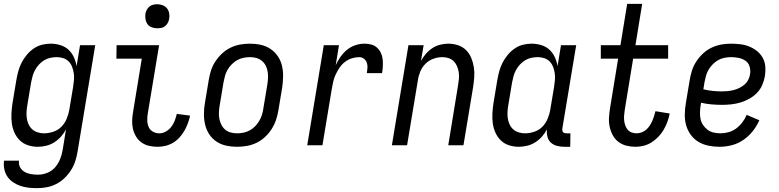

<svg xmlns="http://www.w3.org/2000/svg" viewBox="-29 -755 4049 998"><path d="M164 223Q141 223 119 220.5Q97 218 76.5 211Q56 204 38.5 192Q21 180 9.5 163Q-2 146 -6.5 124.5Q-11 103 -8 80H70Q67 99 75.5 114.5Q84 130 99 138.5Q114 147 132 150Q150 153 169 153Q193 153 217.5 143Q242 133 258.5 113.5Q275 94 284 70.5Q293 47 297 23L314 -83Q304 -63 288.5 -45.5Q273 -28 253.5 -15.5Q234 -3 211.5 2.5Q189 8 168 8Q141 8 116.5 0Q92 -8 74.5 -25Q57 -42 46.5 -65Q36 -88 32.5 -113.5Q29 -139 30.5 -166Q32 -193 36 -219L56 -339Q60 -362 66 -384.5Q72 -407 83 -428.5Q94 -450 109.5 -469Q125 -488 145 -502Q165 -516 188 -522Q211 -528 234 -528Q260 -528 284.5 -520.5Q309 -513 326.5 -497Q344 -481 354.5 -458.5Q365 -436 369 -411L387 -520H466L374 34Q370 59 362 83.5Q354 108 339.5 130.5Q325 153 305.5 171.5Q286 190 262 202Q238 214 213 218.5Q188 223 164 223ZM200 -62Q223 -62 247.5 -70Q272 -78 289.5 -95.5Q307 -113 317 -136.5Q327 -160 331 -183L351 -303Q354 -321 355.5 -339Q357 -357 354.5 -374Q352 -391 346 -407Q340 -423 328.5 -435Q317 -447 300.5 -452.5Q284 -458 266 -458Q250 -458 233 -454.5Q216 -451 201 -442Q186 -433 174 -420Q162 -407 153.5 -391.5Q145 -376 140.5 -360Q136 -344 133 -328L113 -208Q110 -191 109 -173.5Q108 -156 110.5 -139.5Q113 -123 120 -108Q127 -93 139 -82.5Q151 -72 167 -67Q183 -62 200 -62Z M790 8Q767 8 745.5 3Q724 -2 706.5 -14.5Q689 -27 678 -45.5Q667 -64 662 -85.5Q657 -107 658 -130Q659 -153 663 -175L708 -450H576L577 -520H798L739 -164Q736 -146 736.5 -128Q737 -110 744 -94.5Q751 -79 766 -70.5Q781 -62 799 -62Q817 -62 833.5 -71.5Q850 -81 861.5 -96Q873 -111 879.5 -128.5Q886 -146 890 -163L959 -154Q955 -134 947.5 -114Q940 -94 929.5 -75.5Q919 -57 904 -40.5Q889 -24 870.5 -13Q852 -2 831.5 3Q811 8 790 8ZM788 -608Q774 -608 760 -613Q746 -618 738 -629Q730 -640 727.5 -655Q725 -670 727 -685Q729 -695 734.5 -705Q740 -715 748.5 -721.5Q757 -728 767.5 -730.5Q778 -733 789 -733Q803 -733 817 -727.5Q831 -722 839.5 -711Q848 -700 850.5 -685Q853 -670 850 -655Q848 -645 842.5 -635Q837 -625 828.5 -618.5Q820 -612 809.5 -610Q799 -608 788 -608Z M1203 8Q1174 8 1146.5 2Q1119 -4 1096.5 -19Q1074 -34 1059 -56.5Q1044 -79 1037.5 -106Q1031 -133 1031 -161.5Q1031 -190 1036 -219L1056 -339Q1060 -364 1068 -389Q1076 -414 1091 -436.5Q1106 -459 1126 -477.5Q1146 -496 1170 -507.5Q1194 -519 1219.5 -523.5Q1245 -528 1270 -528Q1299 -528 1326.5 -522Q1354 -516 1376.5 -501Q1399 -486 1414.5 -463.5Q1430 -441 1436.5 -414Q1443 -387 1442.5 -358.5Q1442 -330 1438 -301L1418 -181Q1414 -156 1405.5 -131Q1397 -106 1382.5 -83.5Q1368 -61 1348 -42.5Q1328 -24 1304 -12.5Q1280 -1 1254 3.5Q1228 8 1203 8ZM1204 -62Q1220 -62 1237 -65.5Q1254 -69 1269.5 -77.5Q1285 -86 1297.5 -99Q1310 -112 1319 -127.5Q1328 -143 1333 -159.5Q1338 -176 1340 -192L1360 -312Q1363 -330 1364 -347.5Q1365 -365 1362.5 -381.5Q1360 -398 1352.5 -413Q1345 -428 1332.5 -438.5Q1320 -449 1304 -453.5Q1288 -458 1270 -458Q1254 -458 1236.5 -454.5Q1219 -451 1204 -442.5Q1189 -434 1176 -421Q1163 -408 1154 -392.5Q1145 -377 1140.5 -360.5Q1136 -344 1133 -328L1113 -208Q1110 -190 1109 -172.5Q1108 -155 1111 -138.5Q1114 -122 1121.5 -107Q1129 -92 1141 -81.5Q1153 -71 1169.5 -66.5Q1186 -62 1204 -62Z M1568 0 1654 -520H1733L1716 -416Q1726 -438 1740.5 -459Q1755 -480 1774.5 -496Q1794 -512 1818 -520Q1842 -528 1865 -528Q1884 -528 1901 -523.5Q1918 -519 1930.5 -507.5Q1943 -496 1950.5 -480.5Q1958 -465 1960 -447.5Q1962 -430 1961 -411.5Q1960 -393 1957 -375H1878Q1880 -389 1881 -403Q1882 -417 1877.5 -429.5Q1873 -442 1862.5 -450Q1852 -458 1838 -458Q1819 -458 1800 -452Q1781 -446 1764.5 -433.5Q1748 -421 1736.5 -404Q1725 -387 1716.5 -369Q1708 -351 1703.5 -332.5Q1699 -314 1696 -295L1647 0Z M2008 0 2094 -520H2173L2159 -438Q2170 -458 2184.5 -475Q2199 -492 2218 -504.5Q2237 -517 2258.5 -522.5Q2280 -528 2301 -528Q2327 -528 2351.5 -520Q2376 -512 2393.5 -494.5Q2411 -477 2420.5 -454Q2430 -431 2434 -405.5Q2438 -380 2436 -353.5Q2434 -327 2430 -301L2380 0H2301L2352 -312Q2355 -329 2356.5 -346Q2358 -363 2355.5 -379.5Q2353 -396 2346.5 -411Q2340 -426 2329 -437Q2318 -448 2302.5 -453Q2287 -458 2270 -458Q2247 -458 2223.5 -449.5Q2200 -441 2182.5 -423.5Q2165 -406 2155.5 -383Q2146 -360 2143 -337L2087 0Z M2668 8Q2641 8 2616.5 0Q2592 -8 2574.5 -25Q2557 -42 2546.5 -65Q2536 -88 2532.5 -113.5Q2529 -139 2530.5 -166Q2532 -193 2536 -219L2556 -339Q2560 -362 2566 -384.5Q2572 -407 2583 -428.5Q2594 -450 2609.5 -469Q2625 -488 2645 -502Q2665 -516 2688 -522Q2711 -528 2734 -528Q2760 -528 2784.5 -520.5Q2809 -513 2826.5 -497Q2844 -481 2854.5 -458.5Q2865 -436 2869 -411L2887 -520H2966L2894 -87Q2893 -82 2894 -77Q2895 -72 2897.5 -68.5Q2900 -65 2905 -63.5Q2910 -62 2915 -62H2936L2935 8H2903Q2884 8 2865.5 3Q2847 -2 2834 -14Q2821 -26 2816.5 -45Q2812 -64 2814 -83Q2804 -63 2788.5 -45.5Q2773 -28 2753.5 -15.5Q2734 -3 2711.5 2.5Q2689 8 2668 8ZM2700 -62Q2723 -62 2747.5 -70Q2772 -78 2789.5 -95.5Q2807 -113 2817 -136.5Q2827 -160 2831 -183L2851 -303Q2854 -321 2855.5 -339Q2857 -357 2854.5 -374Q2852 -391 2846 -407Q2840 -423 2828.5 -435Q2817 -447 2800.5 -452.5Q2784 -458 2766 -458Q2750 -458 2733 -454.5Q2716 -451 2701 -442Q2686 -433 2674 -420Q2662 -407 2653.5 -391.5Q2645 -376 2640.5 -360Q2636 -344 2633 -328L2613 -208Q2610 -191 2609 -173.5Q2608 -156 2610.5 -139.5Q2613 -123 2620 -108Q2627 -93 2639 -82.5Q2651 -72 2667 -67Q2683 -62 2700 -62Z M3274 8Q3250 8 3226.5 2Q3203 -4 3185 -18Q3167 -32 3156 -52.5Q3145 -73 3140 -96Q3135 -119 3136.5 -143.5Q3138 -168 3142 -193L3184 -450H3094V-520H3196L3231 -735H3309L3274 -520H3444V-450H3262L3218 -181Q3216 -168 3215 -154Q3214 -140 3215.5 -127Q3217 -114 3221.5 -102Q3226 -90 3234 -80.5Q3242 -71 3254.5 -66.5Q3267 -62 3280 -62Q3293 -62 3306.5 -67Q3320 -72 3330.5 -81.5Q3341 -91 3348.5 -102.5Q3356 -114 3361.5 -126.5Q3367 -139 3371 -151.5Q3375 -164 3378 -177L3452 -165Q3448 -144 3440.5 -123Q3433 -102 3421.5 -82Q3410 -62 3394 -45Q3378 -28 3358.5 -15.5Q3339 -3 3317.5 2.5Q3296 8 3274 8Z M3710 8Q3681 8 3652.5 2Q3624 -4 3601 -18Q3578 -32 3561.5 -54.5Q3545 -77 3537.5 -104Q3530 -131 3530.5 -160.5Q3531 -190 3536 -219L3556 -339Q3560 -364 3568 -389Q3576 -414 3591 -436.5Q3606 -459 3626 -477.5Q3646 -496 3670.5 -507.5Q3695 -519 3720 -523.5Q3745 -528 3770 -528Q3795 -528 3819.5 -525Q3844 -522 3866 -513Q3888 -504 3906 -489.5Q3924 -475 3935.5 -454.5Q3947 -434 3949 -409.5Q3951 -385 3947 -360Q3943 -336 3933 -313Q3923 -290 3905.5 -272Q3888 -254 3865.5 -241.5Q3843 -229 3819 -222Q3795 -215 3771 -212.5Q3747 -210 3724 -210Q3696 -210 3668.5 -212.5Q3641 -215 3615 -221L3613 -208Q3610 -190 3609.5 -171.5Q3609 -153 3612.5 -136Q3616 -119 3626 -104.5Q3636 -90 3649.5 -80Q3663 -70 3680.5 -66Q3698 -62 3717 -62Q3737 -62 3758.5 -68Q3780 -74 3798 -87.5Q3816 -101 3830 -119.5Q3844 -138 3852 -158L3918 -130Q3905 -100 3883.5 -73Q3862 -46 3834 -27Q3806 -8 3774 0Q3742 8 3710 8ZM3724 -280Q3739 -280 3754.5 -281.5Q3770 -283 3785 -287Q3800 -291 3814.5 -298Q3829 -305 3841.5 -316Q3854 -327 3861 -341.5Q3868 -356 3870 -371Q3873 -391 3867 -410Q3861 -429 3845.5 -439.5Q3830 -450 3810.5 -454Q3791 -458 3771 -458Q3754 -458 3736.5 -454.5Q3719 -451 3704 -442.5Q3689 -434 3676 -421Q3663 -408 3654 -392.5Q3645 -377 3640.5 -360.5Q3636 -344 3633 -328L3627 -291Q3650 -285 3674.5 -282.5Q3699 -280 3724 -280Z"/></svg>

Font: Iosevka
Style: Italic
Weight: 400
Italic angle: -9°
Monospace: yes
Designer: Belleve Invis
Foundry: Belleve Invis
Version: Version 32.5.0; ttfautohint (v1.8.4)